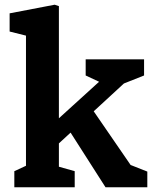

<svg xmlns="http://www.w3.org/2000/svg" viewBox="-20 -796 660 816"><path d="M40.9 -68.5 123.2 -106.6 90.4 -50.4V-676.1L122.4 -636.6L20.9 -662V-739.3L212.4 -776L230.3 -770V-50.8L197.8 -96.6L297.5 -68.5V0H40.9ZM272.5 -244.1 364.7 -342.7 557.4 -62.4 457.8 -125.4 606.1 -66.8V0H428.5ZM212.8 -277.4 456 -498.4 426.1 -436.8 344.1 -475.2V-543.8H592.3V-475.2L483.9 -432.2L568.7 -498.4L212.8 -170.5Z"/></svg>

Font: Monaspace Xenon Var ExtraLight
Style: Regular
Weight: 200
Designer: Riley Cran and the Lettermatic Team
Version: Version 1.200 (Monaspace Xenon Var)